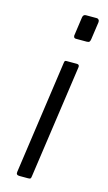

<svg xmlns="http://www.w3.org/2000/svg" viewBox="-117 -784 465 826"><g transform="rotate(15 116.0 -371.0)"><path d="M113 -13Q112 -4 109.5 -2Q107 0 98 0H61Q53 0 49.5 -3.5Q46 -7 47 -14L119 -520Q120 -527 122 -528.5Q124 -530 129 -530H175Q181 -530 183.5 -526.5Q186 -523 185 -517ZM207 -649Q206 -641 203 -637Q200 -633 191 -633H143Q136 -633 133.5 -638Q131 -643 133 -650L144 -728Q146 -742 158 -742H207Q212 -742 215.5 -737.5Q219 -733 218 -726Z"/></g></svg>

Font: Libre Franklin Thin Light
Style: Italic
Weight: 300
Italic angle: -8°
Version: Version 3.000